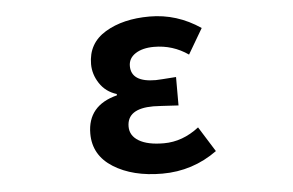

<svg xmlns="http://www.w3.org/2000/svg" viewBox="-45 -638 1091 716"><g transform="rotate(-5 500.0 -280.0)"><path d="M535.2 13.7Q424.8 13.7 352.5 -31.7Q280.3 -77.1 280.3 -158.2Q280.3 -263.7 391.6 -292V-296.9Q350.6 -309.6 328.1 -343.8Q305.7 -377.9 305.7 -416Q305.7 -494.1 372.1 -534.2Q438.5 -574.2 538.1 -574.2Q640.6 -574.2 728.5 -514.6L672.9 -419.9Q615.2 -460 544.9 -460Q502 -460 475.6 -442.9Q449.2 -425.8 449.2 -396.5Q449.2 -335.9 541 -335.9Q550.8 -335.9 617.2 -340.8V-234.4Q537.1 -239.3 523.4 -239.3Q424.8 -239.3 424.8 -171.9Q424.8 -137.7 457.5 -118.2Q490.2 -98.6 550.8 -98.6Q621.1 -98.6 682.6 -146.5L741.2 -52.7Q649.4 13.7 535.2 13.7Z"/></g></svg>

Font: GenEi Gothic M Regular
Style: Bold
Weight: 700
Designer: o_tamon (Modified); [Source Han Sans]
Ryoko NISHIZUKA  (kana & ideographs); Paul D. Hunt (Latin, Greek & Cyrillic); Wenl
Version: Version 1.1a;Original Version 1.004